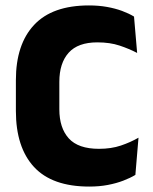

<svg xmlns="http://www.w3.org/2000/svg" viewBox="-20 -673 562 707"><path d="M308.5 14Q172 14 105.2 -58.2Q38.5 -130.5 38.5 -264.5V-378Q38.5 -509.5 105.5 -581.2Q172.5 -653 307.5 -653Q343.5 -653 374 -647.5Q404.5 -642 429.5 -632.8Q454.5 -623.5 473.5 -612L485 -478Q455.5 -493.5 420.2 -505.2Q385 -517 338.5 -517Q267 -517 232.8 -478.8Q198.5 -440.5 198.5 -371.5V-270.5Q198.5 -202 233.2 -163.5Q268 -125 344.5 -125Q389.5 -125 425 -137Q460.5 -149 490 -166L478.5 -29Q459.5 -17.5 434 -7.8Q408.5 2 377.2 8Q346 14 308.5 14Z"/></svg>

Font: Anek Gurmukhi Medium
Style: Bold
Weight: 700
Version: Version 1.003